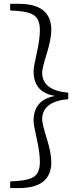

<svg xmlns="http://www.w3.org/2000/svg" viewBox="-20 -793 412 985"><path d="M330.1 -317.4V-284.2Q196.3 -272.5 196.3 -180.7Q196.3 -158.2 219.7 -83Q243.2 -7.8 243.2 39.1Q243.2 171.9 76.2 171.9H32.2V137.7L66.4 135.7Q133.8 130.9 159.2 109.9Q184.6 88.9 184.6 38.1Q184.6 -9.8 168.5 -81.1Q152.3 -152.3 152.3 -172.9Q152.3 -282.2 263.7 -300.8Q152.3 -317.4 152.3 -427.7Q152.3 -449.2 168.5 -520.5Q184.6 -591.8 184.6 -638.7Q184.6 -689.5 159.2 -710.9Q133.8 -732.4 66.4 -737.3L32.2 -739.3V-773.4H76.2Q243.2 -773.4 243.2 -639.6Q243.2 -592.8 219.7 -517.6Q196.3 -442.4 196.3 -420.9Q196.3 -329.1 330.1 -317.4Z"/></svg>

Font: GenYoMin TW TTF Light
Style: Regular
Weight: 300
Version: Version 1.300